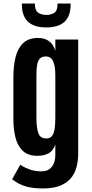

<svg xmlns="http://www.w3.org/2000/svg" viewBox="-20 -956 523 1086"><path d="M229 109.9Q168.5 110.8 126 98.4Q83.5 85.9 48.8 57.6L94.2 -23.9Q120.1 -7.3 150.6 3.2Q181.2 13.7 216.8 13.2Q253.9 12.7 273.4 -12.7Q293 -38.1 293 -80.6V-138.7Q280.3 -102.1 254.2 -88.4Q228 -74.7 190.9 -74.7Q139.2 -74.7 109.6 -102.1Q80.1 -129.4 67.9 -176.8Q55.7 -224.1 55.7 -284.2V-520Q55.7 -584 68.4 -634Q81.1 -684.1 111.8 -712.9Q142.6 -741.7 196.3 -741.2Q233.9 -741.2 258.5 -722.2Q283.2 -703.1 293 -667.5V-732.4H422.4V-90.3Q422.4 -46.9 412.6 -10.5Q402.8 25.9 380.4 52.5Q357.9 79.1 320.8 94Q283.7 108.9 229 109.9ZM242.2 -172.9Q259.8 -172.9 271 -183.3Q282.2 -193.8 287.6 -219.5Q293 -245.1 293 -291V-530.8Q293 -579.1 281.2 -607.9Q269.5 -636.7 238.8 -636.7Q215.3 -636.7 204.1 -623Q192.9 -609.4 189.5 -585.7Q186 -562 186 -531.2V-290Q186 -235.8 196.3 -204.3Q206.5 -172.9 242.2 -172.9ZM241.2 -800.8Q173.3 -800.8 138.7 -833Q104 -865.2 104 -928.7V-936H177.2Q177.2 -896 196.3 -883.8Q215.3 -871.6 242.2 -871.6Q268.1 -871.6 286.9 -883.3Q305.7 -895 305.7 -936H379.4V-929.7Q379.4 -865.7 345.5 -833.3Q311.5 -800.8 241.2 -800.8Z"/></svg>

Font: Antonio
Style: Bold
Weight: 700
Designer: Vernon Adams
Foundry: Vernon Adams
Version: Version 1.002